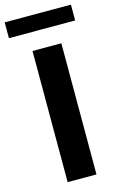

<svg xmlns="http://www.w3.org/2000/svg" viewBox="-163 -941 622 997"><g transform="rotate(-15 148.0 -443.0)"><path d="M71 0V-705H226V0ZM-30 -801V-886H326V-801Z"/></g></svg>

Font: Nunito Sans 12pt ExtraBold
Style: Regular
Weight: 800
Designer: Vernon Adams
Foundry: Vernon Adams
Version: Version 3.101;gftools[0.9.27]